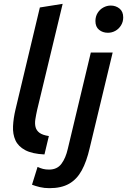

<svg xmlns="http://www.w3.org/2000/svg" viewBox="-20 -796 663 1002"><path d="M212 10Q148 7 111.5 -12.5Q75 -32 60.5 -64Q46 -96 48 -137.5Q50 -179 61 -225L188 -757L307 -776L174 -223Q168 -196 164.5 -173.5Q161 -151 165.5 -133Q170 -115 186 -103Q202 -91 235 -86ZM238 186Q211 186 188 180.5Q165 175 147 168L176 75Q191 82 204.5 85.5Q218 89 236 89Q278 89 300.5 59Q323 29 334 -20L454 -522H568L448 -23Q432 47 406.5 93.5Q381 140 340.5 163Q300 186 238 186ZM543 -625Q516 -625 497 -640.5Q478 -656 478 -686Q478 -710 489.5 -728.5Q501 -747 519.5 -757Q538 -767 558 -767Q584 -767 603.5 -751.5Q623 -736 623 -705Q623 -682 611.5 -663.5Q600 -645 582 -635Q564 -625 543 -625Z"/></svg>

Font: Ubuntu Sans SemiBold
Style: Italic
Weight: 600
Italic angle: -13.5°
Designer: Dalton Maag Ltd
Foundry: Dalton Maag Ltd
Version: Version 1.006